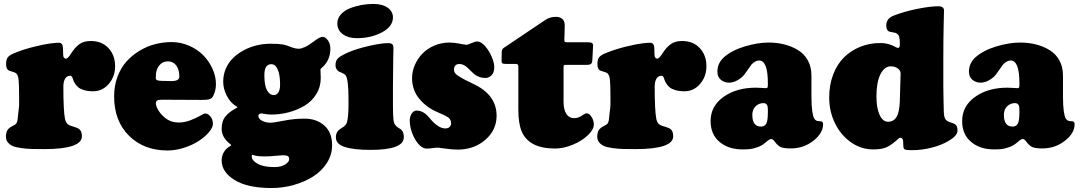

<svg xmlns="http://www.w3.org/2000/svg" viewBox="-20 -739 5440 966"><path d="M76.2 -208V-250.5Q76.2 -313 73.7 -336.4Q71.3 -359.9 62.5 -368.7Q56.2 -375 40.3 -378.9Q24.4 -382.8 20.5 -386.7Q10.7 -395.5 10.7 -417Q10.7 -439.9 19 -450.4Q27.3 -460.9 46.4 -469.2Q95.7 -490.2 150.9 -503.7Q206.1 -517.1 234.1 -520.5Q262.2 -523.9 275.9 -523.9Q295.9 -523.9 296.9 -497.6Q297.9 -478 297.9 -463.4Q297.9 -453.6 302.2 -448.7Q306.6 -443.8 311.5 -443.8Q321.8 -443.8 338.9 -471.7Q356.9 -500 378.9 -516.4Q400.9 -532.7 436.5 -532.7Q492.7 -532.7 525.9 -496.8Q559.1 -460.9 559.1 -405.8Q559.1 -354 527.3 -316.9Q495.6 -279.8 448.7 -279.8Q422.4 -279.8 402.8 -285.6Q383.3 -291.5 373.5 -300Q363.8 -308.6 357.2 -318.8Q350.6 -329.1 348.1 -337.6Q345.7 -346.2 342.5 -352.1Q339.4 -357.9 334.5 -357.9Q320.8 -357.9 312 -349.1Q298.8 -335 298.8 -303.2Q298.8 -181.6 307.1 -140.1Q311.5 -118.2 327.6 -109.4Q332.5 -106.9 350.3 -101.6Q368.2 -96.2 376 -91.3Q392.1 -81.1 392.1 -53.7Q392.1 11.2 201.7 11.2Q163.1 11.2 138.9 10.5Q114.7 9.8 87.4 6.1Q60.1 2.4 44.9 -3.9Q29.8 -10.3 19.8 -22.2Q9.8 -34.2 9.8 -51.3Q9.8 -78.1 22.5 -90.8Q30.3 -98.6 41.5 -104.2Q52.7 -109.9 57.1 -112.8Q67.9 -120.6 69.3 -145Q69.8 -150.9 71.5 -165.8Q73.2 -180.7 74.7 -192.9Q76.2 -205.1 76.2 -208Z M843.3 -527.3Q889.6 -527.3 931.9 -508.8Q974.1 -490.2 1003.2 -460.4Q1032.2 -430.7 1049.3 -392.6Q1066.4 -354.5 1066.4 -316.4Q1066.4 -293.9 1060.1 -274.7Q1053.7 -255.4 1048.3 -249.5Q1041.5 -241.7 1031.2 -239Q1021 -236.3 991.2 -236.3L793.9 -237.3Q777.3 -237.3 770.8 -233.4Q764.2 -229.5 764.2 -219.2Q764.2 -210 769 -198.7Q782.7 -168 811.5 -145.3Q840.3 -122.6 878.9 -122.6Q909.2 -122.6 938.5 -134Q967.8 -145.5 987.1 -156.7Q1006.3 -168 1012.2 -168Q1026.4 -168 1038.8 -152.8Q1051.3 -137.7 1051.3 -116.2Q1051.3 -97.7 1031.5 -74.2Q1011.7 -50.8 980.7 -30.3Q949.7 -9.8 906.7 4.2Q863.8 18.1 822.8 18.1Q703.6 18.1 628.9 -56.2Q554.2 -130.4 554.2 -254.4Q554.2 -307.1 571 -352.5Q587.9 -397.9 616.2 -429.4Q644.5 -460.9 681.6 -483.4Q718.8 -505.9 759.8 -516.6Q800.8 -527.3 843.3 -527.3ZM843.3 -331.1Q882.3 -331.1 882.3 -353.5Q882.3 -388.7 866.9 -409.4Q851.6 -430.2 825.2 -430.2Q803.2 -430.2 789.3 -418Q775.4 -405.8 769 -387.2Q763.7 -372.1 763.7 -346.2Q763.7 -337.9 771.7 -335Q779.8 -332 796.4 -332Z M1340.3 -519Q1381.3 -519 1402.1 -515.4Q1422.9 -511.7 1443.8 -502.4Q1465.8 -493.7 1483.9 -493.7Q1493.2 -493.7 1512.2 -501.5Q1530.3 -508.8 1559.8 -531.2Q1589.4 -553.7 1602.5 -553.7Q1616.7 -553.7 1629.4 -536.6Q1642.1 -519.5 1642.1 -494.1Q1642.1 -441.9 1608.9 -407.2Q1605.5 -403.8 1600.8 -399.7Q1596.2 -395.5 1594.2 -393.3Q1592.3 -391.1 1592.3 -388.7Q1592.3 -386.2 1593 -370.1Q1593.8 -354 1593.8 -346.7Q1593.8 -301.8 1571.3 -265.4Q1548.8 -229 1512.5 -207.3Q1476.1 -185.5 1432.9 -174.1Q1389.6 -162.6 1345.2 -162.6Q1330.1 -162.6 1313.5 -165.5Q1296.9 -168.5 1295.9 -168.5Q1290.5 -168.5 1285.2 -165.5Q1279.8 -162.1 1279.8 -156.7Q1279.8 -141.1 1298.6 -131.3Q1317.4 -121.6 1340.8 -121.6Q1356.4 -121.6 1408 -131.8Q1459.5 -142.1 1512.2 -142.1Q1572.8 -142.1 1611.8 -107.4Q1650.9 -72.8 1650.9 -8.3Q1650.9 40 1624.3 81.3Q1597.7 122.6 1554.4 149.7Q1511.2 176.8 1457 191.9Q1402.8 207 1346.2 207Q1225.6 207 1160.4 166.7Q1095.2 126.5 1095.2 68.4Q1095.2 44.4 1107.2 25.1Q1119.1 5.9 1138.2 -3.9Q1142.6 -5.9 1142.6 -8.3Q1142.6 -10.7 1138.2 -14.2Q1095.2 -47.4 1095.2 -90.8Q1095.2 -130.4 1114.7 -153.6Q1134.3 -176.8 1164.1 -192.4Q1174.8 -197.8 1174.8 -199.7Q1174.8 -200.7 1164.1 -207.5Q1138.2 -223.6 1120.6 -258.1Q1103 -292.5 1103 -328.1Q1103 -363.8 1116.7 -394.8Q1130.4 -425.8 1153.8 -448.2Q1177.2 -470.7 1207.8 -486.8Q1238.3 -502.9 1272.2 -511Q1306.2 -519 1340.3 -519ZM1357.4 -260.7Q1372.1 -260.7 1380.6 -274.4Q1389.2 -288.1 1389.2 -312.5Q1389.2 -362.3 1377.4 -389.2Q1365.7 -416 1345.2 -416Q1310.1 -416 1310.1 -361.3Q1310.1 -309.1 1323.2 -284.9Q1336.4 -260.7 1357.4 -260.7ZM1246.6 47.9Q1246.6 68.4 1276.1 85Q1305.7 101.6 1360.8 101.6Q1393.6 101.6 1414.3 88.9Q1435.1 76.2 1435.1 61Q1435.1 50.8 1428 46.4Q1420.9 42 1403.8 42Q1395 42 1366.7 44.9Q1338.4 47.9 1313 47.9Q1272.9 47.9 1257.3 42Q1252.4 40 1250.5 40Q1248.5 40 1247.6 41.5Q1246.6 43.5 1246.6 47.9Z M1677.2 -621.6Q1677.2 -646 1694.1 -665.5Q1710.9 -685.1 1738.3 -696.3Q1765.6 -707.5 1796.4 -713.4Q1827.1 -719.2 1857.9 -719.2Q1904.3 -719.2 1930.7 -700.2Q1957 -681.2 1957 -651.4Q1957 -606 1902.1 -576.4Q1847.2 -546.9 1774.4 -546.9Q1732.4 -546.9 1704.8 -566.9Q1677.2 -586.9 1677.2 -621.6ZM1733.4 -210.4V-239.3Q1733.4 -340.8 1718.8 -359.9Q1712.4 -367.7 1698.5 -373.3Q1684.6 -378.9 1681.6 -381.3Q1668 -393.6 1668 -410.2Q1668 -434.1 1681.2 -446.5Q1694.3 -459 1735.8 -477.1Q1776.4 -494.1 1837.2 -508.1Q1897.9 -522 1932.1 -522Q1947.8 -522 1953.6 -516.6Q1959.5 -511.2 1959.5 -497.6Q1959.5 -488.8 1958.3 -429.4Q1957 -370.1 1957 -300.8V-211.9Q1957 -154.3 1960 -134.3Q1962.4 -114.3 1975.1 -103Q1979 -99.1 1987.5 -94.2Q1996.1 -89.4 2000 -85.4Q2011.7 -73.7 2011.7 -48.3Q2011.7 15.1 1844.7 15.1Q1760.3 15.1 1715.1 0.7Q1669.9 -13.7 1669.9 -47.9Q1669.9 -68.4 1681.2 -81.1Q1685.5 -86.4 1696.5 -93.3Q1707.5 -100.1 1709.5 -101.6Q1723.1 -112.8 1726.1 -125.5Q1733.4 -154.8 1733.4 -210.4Z M2140.1 -146.5Q2183.6 -92.8 2220.7 -92.8Q2233.9 -92.8 2241.7 -100.1Q2249.5 -107.4 2249.5 -117.7Q2249.5 -136.2 2237.5 -146.2Q2225.6 -156.2 2182.1 -174.3Q2125.5 -198.2 2089.4 -242.2Q2053.2 -286.1 2053.2 -346.2Q2053.2 -380.4 2067.4 -412.6Q2081.5 -444.8 2105.7 -469.7Q2129.9 -494.6 2165.5 -509.8Q2201.2 -524.9 2241.2 -524.9Q2264.6 -524.9 2292.5 -519.3Q2320.3 -513.7 2325.7 -513.7Q2334 -513.7 2352.1 -522Q2370.1 -530.3 2381.3 -530.3Q2399.9 -530.3 2420.4 -507.1Q2440.9 -483.9 2453.9 -453.6Q2466.8 -423.3 2466.8 -401.4Q2466.8 -374 2453.1 -360.4Q2439.5 -346.7 2421.9 -346.7Q2393.1 -346.7 2369.1 -363.8Q2362.8 -368.2 2348.4 -382.6Q2334 -397 2330.6 -399.9Q2311 -417 2291 -417Q2278.3 -417 2271.2 -409.7Q2264.2 -402.3 2264.2 -390.1Q2264.2 -378.4 2270.5 -370.1Q2276.9 -361.8 2297.4 -349.6Q2317.9 -337.4 2360.4 -317.4Q2478.5 -262.7 2478.5 -156.7Q2478.5 -84.5 2421.6 -35.4Q2364.7 13.7 2282.7 13.7Q2255.9 13.7 2222.4 8.8Q2189 3.9 2183.1 3.9Q2171.9 3.9 2154.8 6.3Q2137.7 8.8 2126.2 8.5Q2114.7 8.3 2104.5 2Q2079.6 -12.7 2060.5 -53.2Q2041.5 -93.8 2041.5 -132.3Q2041.5 -151.9 2051 -167.2Q2060.5 -182.6 2076.7 -182.6Q2110.8 -182.6 2140.1 -146.5Z M2815.4 -227.5Q2815.4 -187.5 2829.3 -166Q2843.3 -144.5 2869.6 -144.5Q2891.6 -144.5 2913.6 -161.1Q2923.8 -168.9 2932.1 -168.9Q2944.3 -168.9 2956.1 -150.9Q2967.8 -132.8 2967.8 -112.8Q2967.8 -87.4 2938 -58.8Q2908.2 -30.3 2862.1 -11Q2815.9 8.3 2772.5 8.3Q2640.6 8.3 2604.5 -78.6Q2587.9 -118.2 2587.9 -187.5V-402.8Q2587.9 -410.6 2585.2 -414.1Q2582.5 -417.5 2574.7 -417.5H2523.4Q2511.2 -417.5 2507.3 -420.9Q2503.4 -424.3 2503.4 -433.1Q2503.4 -462.4 2504.4 -480Q2505.4 -492.2 2515.1 -498.5L2725.1 -639.6Q2748 -654.3 2776.4 -654.3Q2796.9 -654.3 2809.1 -643.8Q2821.3 -633.3 2821.3 -611.8Q2821.3 -595.2 2820.3 -568.1Q2819.3 -541 2819.3 -538.1Q2819.3 -530.3 2822 -528.3Q2824.7 -526.4 2833.5 -526.4H2935.5Q2951.7 -526.4 2957.8 -522.9Q2963.9 -519.5 2963.9 -509.8Q2963.9 -503.4 2963.4 -498.5L2960.4 -439.5Q2960 -429.7 2958 -424.1Q2956.1 -418.5 2950.9 -416Q2945.8 -413.6 2941.2 -413.1Q2936.5 -412.6 2926.3 -412.6H2825.2Q2819.3 -412.6 2817.4 -410.4Q2815.4 -408.2 2815.4 -402.3Z M3051.3 -208V-250.5Q3051.3 -313 3048.8 -336.4Q3046.4 -359.9 3037.6 -368.7Q3031.2 -375 3015.4 -378.9Q2999.5 -382.8 2995.6 -386.7Q2985.8 -395.5 2985.8 -417Q2985.8 -439.9 2994.1 -450.4Q3002.4 -460.9 3021.5 -469.2Q3070.8 -490.2 3126 -503.7Q3181.2 -517.1 3209.2 -520.5Q3237.3 -523.9 3251 -523.9Q3271 -523.9 3272 -497.6Q3272.9 -478 3272.9 -463.4Q3272.9 -453.6 3277.3 -448.7Q3281.7 -443.8 3286.6 -443.8Q3296.9 -443.8 3314 -471.7Q3332 -500 3354 -516.4Q3376 -532.7 3411.6 -532.7Q3467.8 -532.7 3501 -496.8Q3534.2 -460.9 3534.2 -405.8Q3534.2 -354 3502.4 -316.9Q3470.7 -279.8 3423.8 -279.8Q3397.5 -279.8 3377.9 -285.6Q3358.4 -291.5 3348.6 -300Q3338.9 -308.6 3332.3 -318.8Q3325.7 -329.1 3323.2 -337.6Q3320.8 -346.2 3317.6 -352.1Q3314.5 -357.9 3309.6 -357.9Q3295.9 -357.9 3287.1 -349.1Q3273.9 -335 3273.9 -303.2Q3273.9 -181.6 3282.2 -140.1Q3286.6 -118.2 3302.7 -109.4Q3307.6 -106.9 3325.4 -101.6Q3343.3 -96.2 3351.1 -91.3Q3367.2 -81.1 3367.2 -53.7Q3367.2 11.2 3176.8 11.2Q3138.2 11.2 3114 10.5Q3089.8 9.8 3062.5 6.1Q3035.2 2.4 3020 -3.9Q3004.9 -10.3 2994.9 -22.2Q2984.9 -34.2 2984.9 -51.3Q2984.9 -78.1 2997.6 -90.8Q3005.4 -98.6 3016.6 -104.2Q3027.8 -109.9 3032.2 -112.8Q3043 -120.6 3044.4 -145Q3044.9 -150.9 3046.6 -165.8Q3048.3 -180.7 3049.8 -192.9Q3051.3 -205.1 3051.3 -208Z M3589.4 -378.4Q3589.4 -421.4 3622.6 -451.2Q3662.1 -485.8 3727.1 -505.4Q3792 -524.9 3847.2 -524.9Q3890.1 -524.9 3927.7 -515.1Q3965.3 -505.4 3996.1 -486.3Q4026.9 -467.3 4044.7 -434.6Q4062.5 -401.9 4062.5 -359.4V-256.8Q4062.5 -208.5 4066.4 -180.7Q4070.3 -152.8 4076.7 -142.6Q4083 -132.3 4093.3 -130.4Q4096.2 -129.9 4099.6 -129.6Q4103 -129.4 4106.4 -128.9Q4109.9 -128.4 4111.3 -128.4Q4121.1 -127.4 4121.1 -113.8Q4121.1 -68.8 4072 -30.5Q4022.9 7.8 3958.5 7.8Q3925.8 7.8 3909.4 1.5Q3893.1 -4.9 3874.5 -30.8Q3867.7 -39.6 3859.4 -39.6Q3851.1 -39.6 3831.1 -21.5Q3814 -6.3 3790.8 1.7Q3767.6 9.8 3752.4 11.2Q3737.3 12.7 3715.8 12.7Q3645 12.7 3600.1 -25.1Q3555.2 -63 3555.2 -129.9Q3555.2 -205.1 3620.1 -251.5Q3685.1 -297.9 3783.2 -297.9Q3794.4 -297.9 3812.3 -296.6Q3830.1 -295.4 3833.5 -295.4Q3839.8 -295.4 3841.6 -298.8Q3843.3 -302.2 3843.3 -313.5V-320.3Q3843.3 -434.6 3799.3 -434.6Q3779.8 -434.6 3760.7 -414.1Q3757.3 -410.2 3740.5 -385.5Q3723.6 -360.8 3716.3 -354Q3682.1 -323.2 3647.5 -323.2Q3623.5 -323.2 3606.4 -337.9Q3589.4 -352.5 3589.4 -378.4ZM3843.3 -172.9V-189.5Q3843.3 -205.1 3838.4 -211.9Q3833 -220.2 3820.8 -220.2Q3797.9 -220.2 3781.5 -204.1Q3765.1 -188 3765.1 -161.1Q3765.1 -102.1 3809.1 -102.1Q3826.2 -102.1 3834.7 -116Q3843.3 -129.9 3843.3 -172.9Z M4151.9 -248Q4151.9 -311 4171.6 -363.3Q4191.4 -415.5 4226.1 -450Q4260.7 -484.4 4307.6 -503.4Q4354.5 -522.5 4408.2 -522.5Q4440.4 -522.5 4467.8 -511.2Q4472.7 -509.3 4479.2 -505.6Q4485.8 -502 4490.5 -500Q4495.1 -498 4499.5 -498Q4507.3 -498 4507.3 -517.6V-520.5Q4507.3 -546.9 4502 -559.1Q4498 -568.4 4484.9 -573.7Q4480.5 -575.2 4471.2 -576.4Q4461.9 -577.6 4455.6 -579.6Q4439 -585.4 4439 -610.4Q4439 -645.5 4474.6 -659.7Q4528.8 -681.2 4594.5 -694.3Q4660.2 -707.5 4701.2 -707.5Q4729.5 -707.5 4729.5 -686Q4729.5 -682.6 4727.8 -613.3Q4726.1 -543.9 4726.1 -446.8V-301.8Q4726.1 -268.6 4727.3 -226.8Q4728.5 -185.1 4728.5 -177.7Q4728.5 -141.1 4745.1 -130.9Q4753.4 -125.5 4763.2 -122.8Q4772.9 -120.1 4777.8 -117.7Q4790 -111.8 4793.7 -104Q4797.4 -96.2 4797.4 -81.1Q4797.4 -56.2 4751.5 -29.3Q4714.8 -7.8 4665.5 4.4Q4616.2 16.6 4568.4 16.6Q4541.5 16.6 4533.4 13.2Q4525.4 9.8 4524.9 -3.9Q4523.9 -17.6 4523.9 -28.3Q4523.9 -35.6 4520 -40.8Q4516.1 -45.9 4509.3 -45.9Q4506.8 -45.9 4504.6 -44.7Q4502.4 -43.5 4500.7 -42Q4499 -40.5 4494.9 -36.6Q4490.7 -32.7 4487.3 -29.8Q4459.5 -5.9 4436.5 3.4Q4413.6 12.7 4373.5 12.7Q4311.5 12.7 4260.3 -23.9Q4209 -60.5 4180.4 -120.1Q4151.9 -179.7 4151.9 -248ZM4447.8 -126.5Q4475.6 -126.5 4490.5 -150.1Q4505.4 -173.8 4507.3 -232.4L4511.2 -367.7Q4511.7 -384.3 4496.8 -394.8Q4481.9 -405.3 4461.9 -405.3Q4429.7 -405.3 4409.7 -365.2Q4389.6 -325.2 4389.6 -253.9Q4389.6 -195.3 4405.5 -160.9Q4421.4 -126.5 4447.8 -126.5Z M4855 -378.4Q4855 -421.4 4888.2 -451.2Q4927.7 -485.8 4992.7 -505.4Q5057.6 -524.9 5112.8 -524.9Q5155.8 -524.9 5193.4 -515.1Q5231 -505.4 5261.7 -486.3Q5292.5 -467.3 5310.3 -434.6Q5328.1 -401.9 5328.1 -359.4V-256.8Q5328.1 -208.5 5332 -180.7Q5335.9 -152.8 5342.3 -142.6Q5348.6 -132.3 5358.9 -130.4Q5361.8 -129.9 5365.2 -129.6Q5368.7 -129.4 5372.1 -128.9Q5375.5 -128.4 5377 -128.4Q5386.7 -127.4 5386.7 -113.8Q5386.7 -68.8 5337.6 -30.5Q5288.6 7.8 5224.1 7.8Q5191.4 7.8 5175 1.5Q5158.7 -4.9 5140.1 -30.8Q5133.3 -39.6 5125 -39.6Q5116.7 -39.6 5096.7 -21.5Q5079.6 -6.3 5056.4 1.7Q5033.2 9.8 5018.1 11.2Q5002.9 12.7 4981.4 12.7Q4910.6 12.7 4865.7 -25.1Q4820.8 -63 4820.8 -129.9Q4820.8 -205.1 4885.7 -251.5Q4950.7 -297.9 5048.8 -297.9Q5060.1 -297.9 5077.9 -296.6Q5095.7 -295.4 5099.1 -295.4Q5105.5 -295.4 5107.2 -298.8Q5108.9 -302.2 5108.9 -313.5V-320.3Q5108.9 -434.6 5064.9 -434.6Q5045.4 -434.6 5026.4 -414.1Q5022.9 -410.2 5006.1 -385.5Q4989.3 -360.8 4981.9 -354Q4947.8 -323.2 4913.1 -323.2Q4889.2 -323.2 4872.1 -337.9Q4855 -352.5 4855 -378.4ZM5108.9 -172.9V-189.5Q5108.9 -205.1 5104 -211.9Q5098.6 -220.2 5086.4 -220.2Q5063.5 -220.2 5047.1 -204.1Q5030.8 -188 5030.8 -161.1Q5030.8 -102.1 5074.7 -102.1Q5091.8 -102.1 5100.3 -116Q5108.9 -129.9 5108.9 -172.9Z"/></svg>

Font: Cooper* Black
Style: Regular
Weight: 900
Designer: Owen Earl
Foundry: indestructible type*
Version: Version 0.001